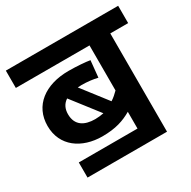

<svg xmlns="http://www.w3.org/2000/svg" viewBox="-145 -761 905 912"><g transform="rotate(-30 308.0 -305.0)"><path d="M82 -71V12H518V-527H616V-622H0V-527H404V-280C391 -267 378 -255 362 -245L256 -382C263 -382 270 -383 277 -383C308 -383 340 -379 364 -373L373 -464C351 -468 301 -472 257 -472C128 -472 40 -406 40 -295C40 -184 129 -122 242 -122C315 -122 361 -138 404 -163V-71ZM152 -295C152 -324 163 -347 186 -362L300 -215C285 -212 269 -210 253 -210C195 -210 152 -233 152 -295Z"/></g></svg>

Font: Noto Sans SemiBold
Style: Italic
Weight: 600
Italic angle: -12°
Designer: Monotype Design Team
Foundry: Monotype Imaging Inc.
Version: Version 2.013